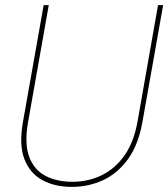

<svg xmlns="http://www.w3.org/2000/svg" viewBox="-20 -720 659 752"><path d="M261 12Q195 12 146 -14.5Q97 -41 75.5 -97Q54 -153 70 -243L151 -700H171L90 -242Q75 -157 94.5 -105.5Q114 -54 158.5 -31Q203 -8 264 -8Q326 -8 379 -34Q432 -60 468.5 -112.5Q505 -165 519 -246L599 -700H619L538 -243Q522 -153 481.5 -97Q441 -41 384 -14.5Q327 12 261 12Z"/></svg>

Font: DM Sans 11pt Thin
Style: Italic
Weight: 250
Italic angle: -10°
Version: Version 4.004;gftools[0.9.30]